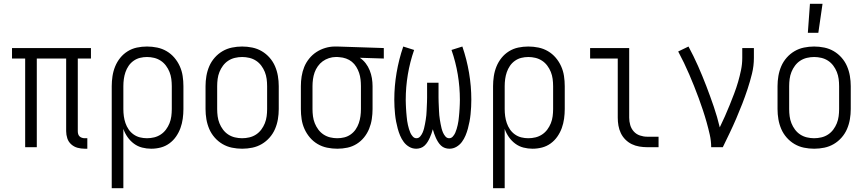

<svg xmlns="http://www.w3.org/2000/svg" viewBox="-20 -772 4540 1007"><path d="M424 8Q405 8 386.5 3Q368 -2 353.5 -15Q339 -28 333 -46.5Q327 -65 327 -84V-465H173V0H112V-465H43V-520H457V-465H388V-84Q388 -76 390 -69Q392 -62 397 -57Q402 -52 409.5 -49.5Q417 -47 424 -47H438V8Z M566 215V-320Q566 -346 570 -372.5Q574 -399 584 -423.5Q594 -448 610.5 -468.5Q627 -489 649.5 -503Q672 -517 698 -522.5Q724 -528 751 -528Q778 -528 804.5 -522.5Q831 -517 854 -503.5Q877 -490 894.5 -469.5Q912 -449 923 -424.5Q934 -400 938 -373.5Q942 -347 942 -320V-200Q942 -175 938.5 -149.5Q935 -124 926.5 -100.5Q918 -77 903.5 -56Q889 -35 868.5 -20Q848 -5 823.5 1.5Q799 8 773 8Q749 8 725.5 2Q702 -4 682.5 -18.5Q663 -33 649 -53Q635 -73 627 -96V215ZM751 -47Q770 -47 788.5 -51.5Q807 -56 823 -66.5Q839 -77 850.5 -92.5Q862 -108 869 -125.5Q876 -143 878.5 -162Q881 -181 881 -200V-320Q881 -339 878.5 -358Q876 -377 869 -394.5Q862 -412 850.5 -427.5Q839 -443 823 -453.5Q807 -464 788.5 -468.5Q770 -473 751 -473Q732 -473 714 -468.5Q696 -464 680.5 -453Q665 -442 654.5 -426.5Q644 -411 638 -393.5Q632 -376 629.5 -357.5Q627 -339 627 -320V-200Q627 -181 629.5 -162.5Q632 -144 638 -126.5Q644 -109 654.5 -93.5Q665 -78 680.5 -67Q696 -56 714 -51.5Q732 -47 751 -47Z M1250 8Q1223 8 1196.5 2.5Q1170 -3 1147 -16.5Q1124 -30 1106 -50.5Q1088 -71 1077.5 -95.5Q1067 -120 1062.5 -146.5Q1058 -173 1058 -200V-320Q1058 -347 1062.5 -373.5Q1067 -400 1077.5 -424.5Q1088 -449 1106 -469.5Q1124 -490 1147 -503.5Q1170 -517 1196.5 -522.5Q1223 -528 1250 -528Q1277 -528 1303.5 -522.5Q1330 -517 1353 -503.5Q1376 -490 1394 -469.5Q1412 -449 1422.5 -424.5Q1433 -400 1437.5 -373.5Q1442 -347 1442 -320V-200Q1442 -173 1437.5 -146.5Q1433 -120 1422.5 -95.5Q1412 -71 1394 -50.5Q1376 -30 1353 -16.5Q1330 -3 1303.5 2.5Q1277 8 1250 8ZM1250 -47Q1269 -47 1288 -51.5Q1307 -56 1323 -66.5Q1339 -77 1350.5 -92.5Q1362 -108 1369 -125.5Q1376 -143 1378.5 -162Q1381 -181 1381 -200V-320Q1381 -339 1378.5 -358Q1376 -377 1369 -394.5Q1362 -412 1350.5 -427.5Q1339 -443 1323 -453.5Q1307 -464 1288 -468.5Q1269 -473 1250 -473Q1231 -473 1212 -468.5Q1193 -464 1177 -453.5Q1161 -443 1149.5 -427.5Q1138 -412 1131 -394.5Q1124 -377 1121.5 -358Q1119 -339 1119 -320V-200Q1119 -181 1121.5 -162Q1124 -143 1131 -125.5Q1138 -108 1149.5 -92.5Q1161 -77 1177 -66.5Q1193 -56 1212 -51.5Q1231 -47 1250 -47Z M1749 8Q1722 8 1695.5 2.5Q1669 -3 1646 -16.5Q1623 -30 1605.5 -50.5Q1588 -71 1577 -95.5Q1566 -120 1562 -146.5Q1558 -173 1558 -200V-320Q1558 -346 1562 -371.5Q1566 -397 1575.5 -420.5Q1585 -444 1601.5 -464.5Q1618 -485 1639.5 -499Q1661 -513 1686 -520.5Q1711 -528 1736 -528H1750L1993 -520V-465L1867 -469Q1885 -457 1898 -440Q1911 -423 1919 -403Q1927 -383 1930.5 -362Q1934 -341 1934 -320V-200Q1934 -174 1930 -147.5Q1926 -121 1916 -96.5Q1906 -72 1889.5 -51.5Q1873 -31 1850.5 -17Q1828 -3 1802 2.5Q1776 8 1749 8ZM1749 -47Q1768 -47 1786 -51.5Q1804 -56 1819.5 -67Q1835 -78 1845.5 -93.5Q1856 -109 1862 -126.5Q1868 -144 1870.5 -162.5Q1873 -181 1873 -200V-320Q1873 -338 1871 -355.5Q1869 -373 1863.5 -389.5Q1858 -406 1848.5 -421.5Q1839 -437 1825.5 -448Q1812 -459 1795 -465Q1778 -471 1761 -472L1750 -473H1741Q1723 -473 1705 -467Q1687 -461 1672.5 -450.5Q1658 -440 1647 -424.5Q1636 -409 1630 -392Q1624 -375 1621.5 -356.5Q1619 -338 1619 -320V-200Q1619 -181 1621.5 -162Q1624 -143 1631 -125.5Q1638 -108 1649.5 -92.5Q1661 -77 1677 -66.5Q1693 -56 1711.5 -51.5Q1730 -47 1749 -47Z M2163 8Q2143 8 2126 -2Q2109 -12 2097.5 -27.5Q2086 -43 2078.5 -61Q2071 -79 2066 -97.5Q2061 -116 2057.5 -134.5Q2054 -153 2052 -172.5Q2050 -192 2049 -211Q2048 -230 2048 -249Q2048 -320 2060 -390.5Q2072 -461 2095 -528L2152 -510Q2130 -447 2119 -381Q2108 -315 2108 -248Q2108 -237 2108.5 -226Q2109 -215 2109.5 -204Q2110 -193 2111 -182Q2112 -171 2113 -160Q2114 -149 2115.5 -138Q2117 -127 2119.5 -116.5Q2122 -106 2125 -95.5Q2128 -85 2132.5 -75Q2137 -65 2145 -56Q2153 -47 2164 -47Q2176 -47 2184 -56.5Q2192 -66 2196.5 -76.5Q2201 -87 2204 -98.5Q2207 -110 2209 -121.5Q2211 -133 2213 -144.5Q2215 -156 2216 -167.5Q2217 -179 2217.5 -190.5Q2218 -202 2218.5 -213.5Q2219 -225 2219.5 -236.5Q2220 -248 2220 -260V-338H2280V-260Q2280 -248 2280.5 -236.5Q2281 -225 2281.5 -213.5Q2282 -202 2282.5 -190.5Q2283 -179 2284 -167.5Q2285 -156 2287 -144.5Q2289 -133 2291 -121.5Q2293 -110 2296 -98.5Q2299 -87 2303.5 -76.5Q2308 -66 2316 -56.5Q2324 -47 2336 -47Q2347 -47 2355 -56Q2363 -65 2367.5 -75Q2372 -85 2375 -95.5Q2378 -106 2380.5 -116.5Q2383 -127 2384.5 -138Q2386 -149 2387 -160Q2388 -171 2389 -182Q2390 -193 2390.5 -204Q2391 -215 2391.5 -226Q2392 -237 2392 -248Q2392 -315 2381 -381Q2370 -447 2348 -510L2405 -528Q2428 -461 2440 -390.5Q2452 -320 2452 -249Q2452 -230 2451 -211Q2450 -192 2448 -172.5Q2446 -153 2442.5 -134.5Q2439 -116 2434 -97.5Q2429 -79 2421.5 -61Q2414 -43 2402.5 -27.5Q2391 -12 2374 -2Q2357 8 2337 8Q2325 8 2313.5 4Q2302 0 2293 -8.5Q2284 -17 2277.5 -27.5Q2271 -38 2266 -49Q2261 -60 2257 -71.5Q2253 -83 2250 -94Q2247 -83 2243 -71.5Q2239 -60 2234 -49Q2229 -38 2222.5 -27.5Q2216 -17 2207 -8.5Q2198 0 2186.5 4Q2175 8 2163 8Z M2566 215V-320Q2566 -346 2570 -372.5Q2574 -399 2584 -423.5Q2594 -448 2610.5 -468.5Q2627 -489 2649.5 -503Q2672 -517 2698 -522.5Q2724 -528 2751 -528Q2778 -528 2804.5 -522.5Q2831 -517 2854 -503.5Q2877 -490 2894.5 -469.5Q2912 -449 2923 -424.5Q2934 -400 2938 -373.5Q2942 -347 2942 -320V-200Q2942 -175 2938.5 -149.5Q2935 -124 2926.5 -100.5Q2918 -77 2903.5 -56Q2889 -35 2868.5 -20Q2848 -5 2823.5 1.5Q2799 8 2773 8Q2749 8 2725.5 2Q2702 -4 2682.5 -18.5Q2663 -33 2649 -53Q2635 -73 2627 -96V215ZM2751 -47Q2770 -47 2788.5 -51.5Q2807 -56 2823 -66.5Q2839 -77 2850.5 -92.5Q2862 -108 2869 -125.5Q2876 -143 2878.5 -162Q2881 -181 2881 -200V-320Q2881 -339 2878.5 -358Q2876 -377 2869 -394.5Q2862 -412 2850.5 -427.5Q2839 -443 2823 -453.5Q2807 -464 2788.5 -468.5Q2770 -473 2751 -473Q2732 -473 2714 -468.5Q2696 -464 2680.5 -453Q2665 -442 2654.5 -426.5Q2644 -411 2638 -393.5Q2632 -376 2629.5 -357.5Q2627 -339 2627 -320V-200Q2627 -181 2629.5 -162.5Q2632 -144 2638 -126.5Q2644 -109 2654.5 -93.5Q2665 -78 2680.5 -67Q2696 -56 2714 -51.5Q2732 -47 2751 -47Z M3374 0Q3354 0 3333 -3.5Q3312 -7 3293.5 -16Q3275 -25 3260 -40Q3245 -55 3236 -74Q3227 -93 3223.5 -113.5Q3220 -134 3220 -155V-465H3075V-520H3280V-155Q3280 -135 3285.5 -116Q3291 -97 3304 -82.5Q3317 -68 3336 -61.5Q3355 -55 3374 -55H3434V0Z M3710 0Q3710 -33 3702.5 -66Q3695 -99 3686 -131Q3677 -163 3666.5 -194.5Q3656 -226 3644.5 -257.5Q3633 -289 3620.5 -320Q3608 -351 3595 -381.5Q3582 -412 3567.5 -442Q3553 -472 3537 -502L3591 -528Q3618 -478 3641 -426Q3664 -374 3684.5 -320.5Q3705 -267 3723.5 -213Q3742 -159 3755 -104Q3769 -133 3782 -162Q3795 -191 3807 -221Q3819 -251 3830.5 -281Q3842 -311 3851 -342Q3860 -373 3866.5 -404.5Q3873 -436 3873 -468V-520H3934V-468Q3934 -426 3924 -385.5Q3914 -345 3901 -305.5Q3888 -266 3873 -227.5Q3858 -189 3841.5 -150.5Q3825 -112 3807 -74.5Q3789 -37 3771 0Z M4250 8Q4223 8 4196.5 2.5Q4170 -3 4147 -16.5Q4124 -30 4106 -50.5Q4088 -71 4077.5 -95.5Q4067 -120 4062.5 -146.5Q4058 -173 4058 -200V-320Q4058 -347 4062.5 -373.5Q4067 -400 4077.5 -424.5Q4088 -449 4106 -469.5Q4124 -490 4147 -503.5Q4170 -517 4196.5 -522.5Q4223 -528 4250 -528Q4277 -528 4303.5 -522.5Q4330 -517 4353 -503.5Q4376 -490 4394 -469.5Q4412 -449 4422.5 -424.5Q4433 -400 4437.5 -373.5Q4442 -347 4442 -320V-200Q4442 -173 4437.5 -146.5Q4433 -120 4422.5 -95.5Q4412 -71 4394 -50.5Q4376 -30 4353 -16.5Q4330 -3 4303.5 2.5Q4277 8 4250 8ZM4250 -47Q4269 -47 4288 -51.5Q4307 -56 4323 -66.5Q4339 -77 4350.5 -92.5Q4362 -108 4369 -125.5Q4376 -143 4378.5 -162Q4381 -181 4381 -200V-320Q4381 -339 4378.5 -358Q4376 -377 4369 -394.5Q4362 -412 4350.5 -427.5Q4339 -443 4323 -453.5Q4307 -464 4288 -468.5Q4269 -473 4250 -473Q4231 -473 4212 -468.5Q4193 -464 4177 -453.5Q4161 -443 4149.5 -427.5Q4138 -412 4131 -394.5Q4124 -377 4121.5 -358Q4119 -339 4119 -320V-200Q4119 -181 4121.5 -162Q4124 -143 4131 -125.5Q4138 -108 4149.5 -92.5Q4161 -77 4177 -66.5Q4193 -56 4212 -51.5Q4231 -47 4250 -47ZM4217 -600 4228 -752H4294L4272 -600Z"/></svg>

Font: Iosevka Custom Light
Style: Regular
Weight: 300
Monospace: yes
Designer: Belleve Invis
Foundry: Belleve Invis
Version: Version 27.3.5